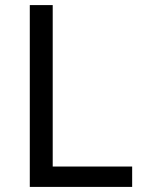

<svg xmlns="http://www.w3.org/2000/svg" viewBox="-20 -734 564 754"><path d="M97 0V-714H187V-80H499V0Z"/></svg>

Font: Noto Sans Grantha
Style: Regular
Weight: 400
Designer: Monotype Design Team
Foundry: Monotype Imaging Inc.
Version: Version 2.003; ttfautohint (v1.8.4.7-5d5b)